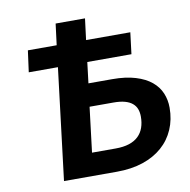

<svg xmlns="http://www.w3.org/2000/svg" viewBox="-75 -722 787 795"><g transform="rotate(-10 319.0 -324.0)"><path d="M333.5 -648.4 322.3 -559.1H508.3L497.1 -468.8H311.5L300.8 -380.9H400.4Q457.5 -380.9 498.3 -368.4Q539.1 -356 564.7 -334.7Q590.3 -313.5 602.3 -284.9Q614.3 -256.3 614.3 -223.6Q614.3 -173.8 596.4 -132.6Q578.6 -91.3 544.9 -61.8Q511.2 -32.2 462.9 -16.1Q414.6 0 353.5 0H130.9L188 -468.8H65.4L77.6 -559.1H198.7L210 -648.4ZM288.6 -284.7 265.6 -95.7H365.2Q397.9 -95.7 421.9 -103.5Q445.8 -111.3 460.9 -126Q476.1 -140.6 483.4 -161.4Q490.7 -182.1 490.7 -208Q490.7 -225.6 485.4 -239.7Q480 -253.9 468 -263.9Q456.1 -273.9 436.8 -279.3Q417.5 -284.7 389.2 -284.7Z"/></g></svg>

Font: Carlito
Style: Bold Italic
Weight: 700
Italic angle: -7°
Designer: Lukasz Dziedzic
Foundry: tyPoland Lukasz Dziedzic
Version: Version 1.104